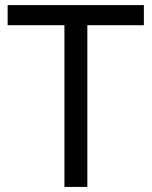

<svg xmlns="http://www.w3.org/2000/svg" viewBox="-20 -734 596 754"><path d="M323 0H233V-635H10V-714H545V-635H323Z"/></svg>

Font: Noto IKEA Arabic
Style: Regular
Weight: 400
Designer: Monotype Design Team
Foundry: Monotype Imaging Inc.
Version: Version 1.200